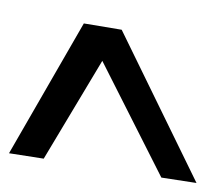

<svg xmlns="http://www.w3.org/2000/svg" viewBox="-35 -513 456 426"><g transform="rotate(90 193.0 -300.0)"><path d="M320 -92 32 -258 46 -342 386 -508 374 -430 115 -299 332 -169Z"/></g></svg>

Font: Georama Condensed Medium
Style: Italic
Weight: 500
Width: 3
Italic angle: -9°
Designer: Jean-Baptiste Levee
Foundry: Production Type
Version: Version 1.000